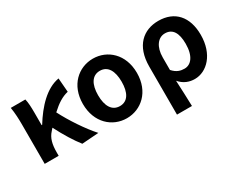

<svg xmlns="http://www.w3.org/2000/svg" viewBox="-98 -1008 2031 1643"><g transform="rotate(-30 917.5 -186.5)"><path d="M79 0H217V-32C217 -114 231 -169 271 -212C278 -220 285 -228 291 -235C342 -135 397 -47 444 12L609 0C532 -85 441 -222 385 -332C448 -390 499 -422 558 -436L547 -574C419 -552 311 -436 227 -300H222V-423C222 -475 220 -525 211 -560H67C77 -503 79 -437 79 -393Z M885 14C1027 14 1152 -94 1152 -280C1152 -466 1027 -574 885 -574C743 -574 618 -466 618 -280C618 -94 743 14 885 14ZM885 -106C807 -106 768 -173 768 -280C768 -386 807 -454 885 -454C963 -454 1001 -386 1001 -280C1001 -173 963 -106 885 -106Z M1270 201H1418C1416 114 1412 37 1408 -54C1451 -3 1505 14 1556 14C1675 14 1788 -97 1788 -289C1788 -468 1693 -574 1532 -574C1384 -574 1270 -479 1270 -273ZM1524 -107C1486 -107 1448 -116 1409 -160V-283C1409 -390 1460 -453 1527 -453C1603 -453 1638 -394 1638 -287C1638 -165 1587 -107 1524 -107Z"/></g></svg>

Font: Source Han Sans CN
Style: Bold
Weight: 700
Designer: Ryoko NISHIZUKA 西塚涼子 (kana, bopomofo & ideographs); Paul D. Hunt (Latin, Greek & Cyrillic); Sandoll Communications 산돌커뮤니
Foundry: Adobe
Version: Version 2.001;hotconv 1.0.107;makeotfexe 2.5.65593